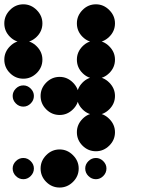

<svg xmlns="http://www.w3.org/2000/svg" viewBox="-24 -524 711 882"><path d="M416.7 -170.8Q451.7 -170.8 477.9 -144.6Q504.2 -118.3 504.2 -83.3Q504.2 -47.5 477.9 -21.7Q451.7 4.2 416.7 4.2Q380.8 4.2 355 -21.7Q329.2 -47.5 329.2 -83.3Q329.2 -118.3 355 -144.6Q380.8 -170.8 416.7 -170.8ZM416.7 -337.5Q451.7 -337.5 477.9 -311.2Q504.2 -285 504.2 -250Q504.2 -214.2 477.9 -188.3Q451.7 -162.5 416.7 -162.5Q380.8 -162.5 355 -188.3Q329.2 -214.2 329.2 -250Q329.2 -285 355 -311.2Q380.8 -337.5 416.7 -337.5ZM416.7 201.7Q435.8 201.7 450.4 216.3Q465 230.8 465 250Q465 270 450.4 284.6Q435.8 299.2 416.7 299.2Q396.7 299.2 382.1 284.6Q367.5 270 367.5 250Q367.5 230.8 382.1 216.3Q396.7 201.7 416.7 201.7ZM250 162.5Q285 162.5 311.2 188.8Q337.5 215 337.5 250Q337.5 285.8 311.2 311.7Q285 337.5 250 337.5Q214.2 337.5 188.3 311.7Q162.5 285.8 162.5 250Q162.5 215 188.3 188.8Q214.2 162.5 250 162.5ZM83.3 201.7Q102.5 201.7 117.1 216.3Q131.7 230.8 131.7 250Q131.7 270 117.1 284.6Q102.5 299.2 83.3 299.2Q63.3 299.2 48.8 284.6Q34.2 270 34.2 250Q34.2 230.8 48.8 216.3Q63.3 201.7 83.3 201.7ZM416.7 -4.2Q451.7 -4.2 477.9 22.1Q504.2 48.3 504.2 83.3Q504.2 119.2 477.9 145Q451.7 170.8 416.7 170.8Q380.8 170.8 355 145Q329.2 119.2 329.2 83.3Q329.2 48.3 355 22.1Q380.8 -4.2 416.7 -4.2ZM416.7 -170.8Q451.7 -170.8 477.9 -144.6Q504.2 -118.3 504.2 -83.3Q504.2 -47.5 477.9 -21.7Q451.7 4.2 416.7 4.2Q380.8 4.2 355 -21.7Q329.2 -47.5 329.2 -83.3Q329.2 -118.3 355 -144.6Q380.8 -170.8 416.7 -170.8ZM250 -170.8Q285 -170.8 311.2 -144.6Q337.5 -118.3 337.5 -83.3Q337.5 -47.5 311.2 -21.7Q285 4.2 250 4.2Q214.2 4.2 188.3 -21.7Q162.5 -47.5 162.5 -83.3Q162.5 -118.3 188.3 -144.6Q214.2 -170.8 250 -170.8ZM83.3 -131.7Q102.5 -131.7 117.1 -117.1Q131.7 -102.5 131.7 -83.3Q131.7 -63.3 117.1 -48.8Q102.5 -34.2 83.3 -34.2Q63.3 -34.2 48.8 -48.8Q34.2 -63.3 34.2 -83.3Q34.2 -102.5 48.8 -117.1Q63.3 -131.7 83.3 -131.7ZM416.7 -337.5Q451.7 -337.5 477.9 -311.2Q504.2 -285 504.2 -250Q504.2 -214.2 477.9 -188.3Q451.7 -162.5 416.7 -162.5Q380.8 -162.5 355 -188.3Q329.2 -214.2 329.2 -250Q329.2 -285 355 -311.2Q380.8 -337.5 416.7 -337.5ZM83.3 -337.5Q118.3 -337.5 144.6 -311.2Q170.8 -285 170.8 -250Q170.8 -214.2 144.6 -188.3Q118.3 -162.5 83.3 -162.5Q47.5 -162.5 21.7 -188.3Q-4.2 -214.2 -4.2 -250Q-4.2 -285 21.7 -311.2Q47.5 -337.5 83.3 -337.5ZM416.7 -504.2Q451.7 -504.2 477.9 -477.9Q504.2 -451.7 504.2 -416.7Q504.2 -380.8 477.9 -355Q451.7 -329.2 416.7 -329.2Q380.8 -329.2 355 -355Q329.2 -380.8 329.2 -416.7Q329.2 -451.7 355 -477.9Q380.8 -504.2 416.7 -504.2ZM83.3 -504.2Q118.3 -504.2 144.6 -477.9Q170.8 -451.7 170.8 -416.7Q170.8 -380.8 144.6 -355Q118.3 -329.2 83.3 -329.2Q47.5 -329.2 21.7 -355Q-4.2 -380.8 -4.2 -416.7Q-4.2 -451.7 21.7 -477.9Q47.5 -504.2 83.3 -504.2Z"/></svg>

Font: 0xA000-Dots-Mono
Style: Dots-Mono
Weight: 400
Version: Version 0.1